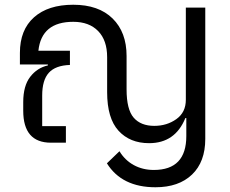

<svg xmlns="http://www.w3.org/2000/svg" viewBox="-20 -602 970 810"><path d="M764 -570H846V-16Q846 81 790 134.5Q734 188 636 188Q494 188 431 87L484 36Q507 74 544.5 94.5Q582 115 629 115Q766 115 766 -28V-104H762Q719 2 609 2Q528 2 480 -50.5Q432 -103 432 -213V-361Q432 -432 394 -471Q356 -510 289 -510Q155 -510 142 -388H275V-328Q214 -326 186 -295Q158 -264 158 -199V-70H258V0H195Q78 0 78 -135V-171Q78 -240 107.5 -278Q137 -316 182 -326V-330H64V-379Q64 -476 123.5 -529Q183 -582 289 -582Q396 -582 455 -524Q514 -466 514 -366V-225Q514 -140 544 -105.5Q574 -71 631 -71Q684 -71 724 -99.5Q764 -128 764 -181Z"/></svg>

Font: Anuphan
Style: Regular
Weight: 400
Designer: Cadson Demak
Version: Version 3.001;July 28, 2024;FontCreator 15.0.0.2974 64-bit